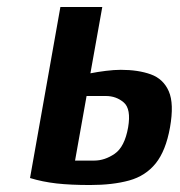

<svg xmlns="http://www.w3.org/2000/svg" viewBox="-20 -520 515 550"><path d="M238 10Q182 10 142 5.5Q102 1 66 -10L153 -500H273L239 -310Q259 -314 283 -317Q307 -320 326 -320Q376 -320 412 -307Q448 -294 463.5 -258.5Q479 -223 467 -155Q455 -88 426 -52Q397 -16 350 -3Q303 10 238 10ZM195 -60H250Q280 -60 308.5 -79.5Q337 -99 347 -155Q356 -208 334.5 -226.5Q313 -245 283 -245H228Z"/></svg>

Font: Cuprum
Style: Bold Italic
Weight: 700
Italic angle: -10°
Designer: Jovanny Lemonad
Foundry: Jovanny Lemonad
Version: Version 3.000